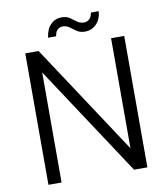

<svg xmlns="http://www.w3.org/2000/svg" viewBox="-92 -930 879 1007"><g transform="rotate(-10 347.5 -426.5)"><path d="M84 0V-700H155L541 -114V-700H611V0H540L154 -586V0ZM413 -758Q387 -758 369.5 -770Q352 -782 337 -793.5Q322 -805 301 -805Q285 -805 273.5 -794Q262 -783 259 -760H216Q222 -806 246 -829.5Q270 -853 304 -853Q330 -853 347 -841.5Q364 -830 379.5 -818Q395 -806 417 -806Q433 -806 445 -817.5Q457 -829 460 -851H502Q498 -807 473 -782.5Q448 -758 413 -758Z"/></g></svg>

Font: DM Sans 9pt Light
Style: Regular
Weight: 300
Version: Version 4.004;gftools[0.9.30]